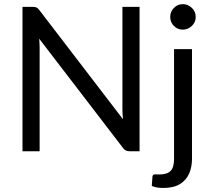

<svg xmlns="http://www.w3.org/2000/svg" viewBox="-20 -750 1048 952"><path d="M672 0H623Q600 0 589 -17.5L174.5 -558Q176.5 -532 176.5 -511.5V0H91.5V-716H141.5Q154.5 -716 161.2 -712.8Q168 -709.5 175 -700L590 -158.5Q587 -185 587 -208V-716H672ZM789 182Q756 182 732.5 172L736 124.5Q737 118.5 740.5 116.5Q744 114.5 751.5 114.5L771 115Q808.5 115 825.8 97.5Q843 80 843 38V-506.5H932V38Q932 77.5 918 110.2Q904 143 872.5 162.5Q841 182 789 182ZM886.5 -603Q861 -603 842.5 -621.2Q824 -639.5 824 -666Q824 -692.5 842.5 -711Q861 -729.5 886.5 -729.5Q911.5 -729.5 931 -711.2Q950.5 -693 950.5 -666Q950.5 -639.5 931 -621.2Q911.5 -603 886.5 -603Z"/></svg>

Font: Verano Sans
Style: Regular
Weight: 400
Designer: Lukasz Dziedzic with Adam Twardoch and Botio Nikoltchev
Foundry: tyPoland Lukasz Dziedzic
Version: Version 3.001;December 28, 2019;FontCreator 12.0.0.2547 64-b